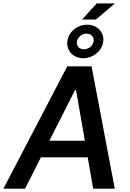

<svg xmlns="http://www.w3.org/2000/svg" viewBox="-41 -1122 773 1142"><path d="M108 0 202.4 -186.1H480.8L513.1 0H641.7L503.6 -727.3H359L-20.6 0ZM252.5 -284.8 405.5 -586.6H411.2L463.8 -284.8ZM360.1 -880.7C350.5 -823.5 392.8 -775.6 454.2 -775.6C511.4 -775.6 562.9 -816.8 572.4 -870C582.4 -926.8 539.4 -975.1 477.3 -975.1C420.1 -975.1 369 -934.7 360.1 -880.7ZM416.9 -875.4C421.5 -902.3 446.7 -921.9 473.7 -921.9C502.1 -921.9 519.9 -901.3 515.6 -875.4C511.7 -849.1 485.1 -828.8 457.7 -828.8C429.7 -828.8 412.3 -849.8 416.9 -875.4ZM447.1 -1006H529.8L642 -1101.6H534.1Z"/></svg>

Font: Magic Ui Pro Semi Bold
Style: Italic
Weight: 600
Italic angle: -9.39999°
Designer: Stefan Endress, Andreas Faust
Version: Version 1.000;FEAKit 1.0